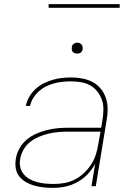

<svg xmlns="http://www.w3.org/2000/svg" viewBox="-20 -904 640 932"><path d="M237 8Q213 8 190.5 5.5Q168 3 146.5 -3Q125 -9 106 -20Q87 -31 73.5 -48Q60 -65 56.5 -87.5Q53 -110 57 -134Q61 -159 74.5 -183.5Q88 -208 109.5 -226Q131 -244 156 -255Q181 -266 207 -272.5Q233 -279 259 -281.5Q285 -284 311 -284H471L478 -326Q482 -350 482 -374.5Q482 -399 474 -421Q466 -443 451.5 -461Q437 -479 417 -490Q397 -501 373 -505Q349 -509 324 -509Q304 -509 284 -507Q264 -505 243.5 -499.5Q223 -494 204.5 -485Q186 -476 169.5 -461.5Q153 -447 141.5 -428.5Q130 -410 126 -390H105Q110 -412 122 -433.5Q134 -455 152 -471.5Q170 -488 191.5 -499Q213 -510 235.5 -516.5Q258 -523 280.5 -525.5Q303 -528 326 -528Q353 -528 379.5 -523Q406 -518 429 -506Q452 -494 468.5 -474Q485 -454 493.5 -429.5Q502 -405 502.5 -377.5Q503 -350 498 -323L445 0H424L442 -109Q427 -81 405 -58Q383 -35 354.5 -19.5Q326 -4 296 2Q266 8 237 8ZM241 -11Q266 -11 292 -15.5Q318 -20 342 -32Q366 -44 386.5 -63Q407 -82 422 -105Q437 -128 445 -153Q453 -178 457 -203L468 -265H311Q288 -265 264 -263Q240 -261 216.5 -255.5Q193 -250 170 -240.5Q147 -231 127 -215.5Q107 -200 94.5 -178Q82 -156 78 -133Q74 -112 78.5 -92.5Q83 -73 95 -58.5Q107 -44 124 -34.5Q141 -25 160 -20Q179 -15 199.5 -13Q220 -11 241 -11ZM354 -644Q348 -644 342.5 -646Q337 -648 333 -652.5Q329 -657 328.5 -663.5Q328 -670 329 -676Q329 -681 331.5 -685Q334 -689 338 -691.5Q342 -694 346 -695.5Q350 -697 355 -697Q361 -697 366.5 -694.5Q372 -692 376 -687.5Q380 -683 381 -676.5Q382 -670 381 -664Q380 -659 377.5 -655Q375 -651 371.5 -648.5Q368 -646 363.5 -645Q359 -644 354 -644ZM216 -866V-884H561V-866Z"/></svg>

Font: Iosevka Thin Extended Oblique
Style: Regular
Weight: 100
Width: 7
Italic angle: -9°
Monospace: yes
Designer: Belleve Invis
Foundry: Belleve Invis
Version: Version 32.5.0; ttfautohint (v1.8.4)